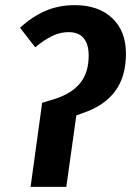

<svg xmlns="http://www.w3.org/2000/svg" viewBox="-20 -727 510 747"><path d="M144 -327 196 -343Q260 -364 292.5 -404.5Q325 -445 325 -511Q325 -555 305.5 -578.5Q286 -602 247 -602Q214 -602 183 -587Q152 -572 117 -543L58 -619Q106 -663 157.5 -685Q209 -707 271 -707Q363 -707 416.5 -656.5Q470 -606 470 -519Q470 -428 427.5 -371.5Q385 -315 302 -287L277 -278L238 0H99Z"/></svg>

Font: Fira Sans Condensed SemiBold
Style: Italic
Weight: 600
Width: 3
Italic angle: -8°
Designer: bBox Type GmbH & Carrois Corporate GbR & Edenspiekermann AG
Foundry: bBox Type GmbH & Carrois Corporate GbR & Edenspiekermann AG
Version: Version 4.301